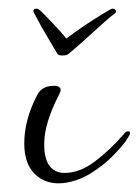

<svg xmlns="http://www.w3.org/2000/svg" viewBox="-20 -415 320 443"><path d="M115 8Q81 8 58.5 -15.5Q36 -39 36 -84Q36 -139 66 -196Q77 -217 104 -217Q120 -217 120 -207Q120 -204 117 -198Q82 -131 82 -83Q82 -48 94.5 -32Q107 -16 129 -16Q164 -16 199 -42.5Q234 -69 267 -107Q270 -112 276 -112Q280 -112 280 -108Q280 -105 276.5 -99.5Q273 -94 270 -89Q257 -72 239 -54Q221 -36 197 -20Q178 -7 156.5 0.5Q135 8 115 8ZM240 -395Q245 -395 247 -391Q249 -387 245 -384Q239 -380 222.5 -365.5Q206 -351 187.5 -334Q169 -317 154.5 -304.5Q140 -292 137 -290Q136 -289 133 -288Q130 -287 123 -287Q116 -287 113 -290Q112 -291 104 -305Q96 -319 85.5 -336.5Q75 -354 67.5 -368.5Q60 -383 59 -384Q57 -388 57 -390Q57 -395 64 -395Q69 -395 77 -387Q85 -379 104 -359Q123 -339 133 -326Q137 -329 150 -338.5Q163 -348 179.5 -359Q196 -370 211.5 -379.5Q227 -389 234 -393Q238 -395 240 -395Z"/></svg>

Font: Lavishly Yours
Style: Regular
Weight: 400
Designer: Robert E. Leuschke
Foundry: Robert E. Leuschke
Version: Version 1.010; ttfautohint (v1.8.3)